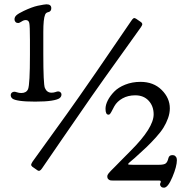

<svg xmlns="http://www.w3.org/2000/svg" viewBox="-20 -789 872 892"><path d="M119.1 -534.2V-604Q119.1 -668.9 116 -682.4Q112.8 -695.8 99.6 -695.8Q90.3 -695.8 80.3 -689Q70.3 -682.1 64 -682.1Q56.6 -682.1 52 -687Q47.4 -691.9 47.4 -699.2Q47.4 -710 56.2 -718Q64.9 -726.1 90.3 -738.3Q128.4 -756.3 154.8 -762.2Q188 -769 195.8 -769Q218.3 -769 218.3 -751Q218.3 -735.4 203.6 -732.4Q193.4 -730.5 189.5 -720.7Q181.2 -701.2 181.2 -640.6V-539.1Q181.2 -398.4 188.5 -380.4Q197.8 -358.4 219.2 -358.4Q229.5 -358.4 237.5 -361.3Q245.6 -364.3 250.5 -364.3Q256.8 -364.3 261.2 -360.1Q265.6 -356 265.6 -350.1Q265.6 -339.4 256.1 -332.5Q246.6 -325.7 218.8 -321.3Q190.9 -316.9 143.6 -316.9Q97.2 -316.9 71.3 -320.8Q45.4 -324.7 37.6 -331.1Q29.8 -337.4 29.8 -347.7Q29.8 -354 34.7 -358.4Q39.6 -362.8 46.4 -362.8Q51.3 -362.8 59.8 -359.9Q68.4 -356.9 79.1 -356.9Q102.5 -356.9 110.4 -375Q119.1 -397.5 119.1 -534.2ZM387.2 -314.5Q335.4 -240.7 265.6 -138.4Q195.8 -36.1 175.3 -6.8Q164.6 9.8 154.3 2.4L129.9 -14.6Q124 -20 124.8 -24.4Q125.5 -28.8 131.3 -38.1Q150.4 -65.4 223.4 -166Q296.4 -266.6 348.6 -341.3L370.6 -373Q422.4 -446.8 496.1 -555.2Q569.8 -663.6 590.3 -692.9Q596.2 -701.7 600.3 -704.1Q604.5 -706.5 611.3 -702.6L636.2 -685.5Q641.6 -680.2 641.1 -675.8Q640.6 -671.4 634.3 -662.1Q615.2 -634.8 538.3 -527.8Q461.4 -420.9 409.2 -346.2ZM483.9 -256.3Q470.2 -256.3 470.2 -283.7Q470.2 -301.8 480.7 -322.5Q491.2 -343.3 510.3 -363Q529.3 -382.8 561.8 -395.8Q594.2 -408.7 632.8 -408.7Q693.4 -408.7 731.2 -371.1Q769 -333.5 769 -285.6Q769 -263.2 760.7 -240Q752.4 -216.8 739.7 -196.3Q727.1 -175.8 704.3 -150.6Q681.6 -125.5 660.2 -105Q638.7 -84.5 606 -55.2Q601.1 -50.8 591.8 -43.2Q582.5 -35.6 578.9 -32Q575.2 -28.3 575.2 -25.9Q575.2 -23.4 598.1 -23.4H717.8Q742.2 -23.4 750.2 -30Q758.3 -36.6 762.2 -53.7Q765.6 -68.4 780.8 -68.4Q784.7 -68.4 788.6 -67.4Q792.5 -66.4 797.1 -60.8Q801.8 -55.2 801.8 -45.4Q801.8 -16.1 781 33.4Q760.3 83 741.7 83Q732.9 83 728.3 78.1Q723.6 73.2 723.6 67.9Q723.6 64 725.3 61Q727.1 58.1 727.1 55.2Q727.1 49.8 720.2 49.8H506.3Q498 49.8 493.4 49.1Q488.8 48.3 483.6 43.9Q478.5 39.6 478.5 30.3Q478.5 23.9 484.9 15.9Q491.2 7.8 514.2 -14.6Q516.1 -16.6 539.1 -40Q562 -63.5 588.4 -89.8Q693.8 -195.3 693.8 -257.8Q693.8 -295.9 670.7 -321Q647.5 -346.2 608.4 -346.2Q574.7 -346.2 549.3 -332Q523.9 -317.9 511.2 -295.4Q507.3 -288.1 503.2 -280.3Q499 -272.5 497.1 -268.8Q495.1 -265.1 492.9 -262Q490.7 -258.8 488.8 -257.6Q486.8 -256.3 483.9 -256.3Z"/></svg>

Font: Cooper*
Style: Regular
Weight: 400
Designer: Owen Earl
Foundry: indestructible type*
Version: Version 0.001